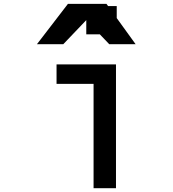

<svg xmlns="http://www.w3.org/2000/svg" viewBox="-20 -983 905 1003"><path d="M275.4 -646.5V-544.9H468.8V0H585.9V-646.5ZM430.7 -803.7H589.8V-951.2H430.7ZM335 -962.9 172.9 -752H310.5L430.7 -877.9L550.8 -752H688.5L536.1 -962.9Z"/></svg>

Font: OCR-B
Style: Regular
Weight: 400
Version: 1.1